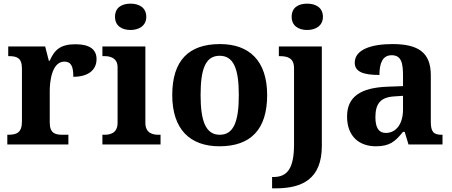

<svg xmlns="http://www.w3.org/2000/svg" viewBox="-20 -790 2472 1050"><path d="M20 0H354V-53H322C282 -53 252 -61 252 -120V-293C252 -339 262 -453 332 -453C370 -453 381 -425 381 -370C461 -370 508 -406 508 -467C508 -519 471 -548 393 -548C311 -548 278 -518 252 -458H247L227 -536H25V-483H28C72 -483 100 -474 100 -415V-125C100 -62 68 -53 23 -53H20Z M694 -626C740 -626 780 -649 780 -698C780 -749 740 -770 694 -770C646 -770 609 -749 609 -698C609 -649 646 -626 694 -626ZM540 0H858V-53H846C817 -53 775 -61 775 -118V-536H540V-483H552C580 -483 623 -475 623 -422V-118C623 -61 581 -53 552 -53H540Z M1180 10C1351 10 1441 -82 1441 -270C1441 -458 1343 -549 1183 -549C1011 -549 922 -458 922 -270C922 -82 1020 10 1180 10ZM1182 -53C1105 -53 1077 -128 1077 -270C1077 -413 1104 -485 1181 -485C1258 -485 1286 -413 1286 -270C1286 -128 1259 -53 1182 -53Z M1660 -626C1706 -626 1746 -649 1746 -698C1746 -749 1706 -770 1660 -770C1612 -770 1575 -749 1575 -698C1575 -649 1612 -626 1660 -626ZM1468 240H1488C1635 240 1740 187 1740 8V-536H1505V-483H1508C1551 -483 1588 -474 1588 -417V0C1588 136 1548 178 1475 178H1468Z M2035 10C2111 10 2140 -15 2184 -69H2193L2214 0H2400V-53H2396C2351 -53 2336 -69 2336 -124V-379C2336 -504 2266 -549 2126 -549C2013 -549 1920 -520 1920 -447C1920 -398 1966 -380 2055 -380C2055 -442 2071 -488 2122 -488C2177 -488 2184 -441 2184 -374V-319L2102 -316C1952 -311 1878 -261 1878 -153C1878 -42 1947 10 2035 10ZM2090 -63C2051 -63 2033 -92 2033 -149C2033 -221 2059 -259 2139 -263L2184 -266V-191C2184 -113 2147 -63 2090 -63Z"/></svg>

Font: Noto Nastaliq Urdu
Style: Bold
Weight: 700
Designer: Monotype Design Team (Patrick Giasson: type design, Kamal Mansour: OpenType code, Glenda Bellarosa). Updated by Simon Co
Foundry: Monotype Imaging Inc., Simon Cozens
Version: Version 3.009